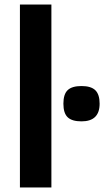

<svg xmlns="http://www.w3.org/2000/svg" viewBox="-20 -828 460 848"><path d="M68 -808H207V0H68ZM340 -292Q298 -292 279 -310Q260 -328 260 -370Q260 -412 279 -430Q298 -448 340 -448Q382 -448 401 -429.5Q420 -411 420 -370Q420 -292 340 -292Z"/></svg>

Font: Encode Sans Normal
Style: SemiBold
Weight: 600
Designer: Pablo Impallari, Andres Torresi
Foundry: Pablo Impallari, Andres Torresi
Version: Version 1.000; ttfautohint (v1.00) -l 8 -r 50 -G 200 -x 14 -